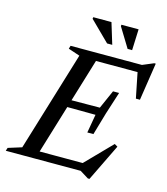

<svg xmlns="http://www.w3.org/2000/svg" viewBox="-152 -966 957 1097"><g transform="rotate(15 326.5 -417.0)"><path d="M242.5 -633.5 174 -656.5 179.5 -675H356L151 0H-23L-17 -18.5L63 -43.5ZM585.5 -641.5 611 -629H282.5L298 -675H601.5L667 -702.5H676L642 -480H618ZM471 31.5 420 0H91.5L106.5 -46H456L408 -34L568.5 -198.5L587 -187.5L480.5 31.5ZM436 -221.5H400L419 -331L195 -332.5L208 -375.5L432.5 -377L481 -486.5H517L474.5 -354ZM408 -742H377.5L261 -857L262.5 -866.5H370ZM525.5 -742H499L428 -858L429 -866.5H530.5Z"/></g></svg>

Font: Newsreader 24pt Medium
Style: Italic
Weight: 500
Italic angle: -17°
Designer: Hugues Gentile
Foundry: Production Type
Version: Version 1.003